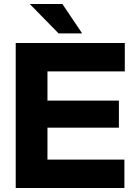

<svg xmlns="http://www.w3.org/2000/svg" viewBox="-20 -934 668 954"><path d="M58.1 0V-720.2H600.1V-579.1H215.8V-434.1H570.8V-299.8H215.8V-141.1H598.1V0ZM127.9 -914.1H290L388.2 -768.1H271Z"/></svg>

Font: Aspekta 400
Style: Bold
Weight: 700
Designer: Ivo Dolenc
Version: Version 2.000